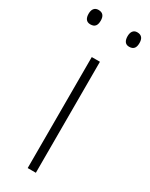

<svg xmlns="http://www.w3.org/2000/svg" viewBox="-201 -753 622 794"><g transform="rotate(30 109.5 -356.5)"><path d="M-12 -679C-12 -658 -4 -644 16 -644C39 -644 46 -658 46 -679C46 -698 39 -713 16 -713C-4 -713 -12 -698 -12 -679ZM174 -679C174 -658 182 -644 201 -644C224 -644 231 -658 231 -679C231 -698 224 -713 201 -713C182 -713 174 -698 174 -679ZM128 0V-530H89V0Z"/></g></svg>

Font: Noto Sans Sinhala UI ExtraLight
Style: Regular
Weight: 200
Designer: Jelle Bosma - Monotype Design Team
Foundry: Monotype Imaging Inc.
Version: Version 2.006